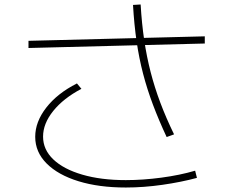

<svg xmlns="http://www.w3.org/2000/svg" viewBox="-20 -811 1040 856"><path d="M541 25Q421 25 330 -3Q239 -31 188 -82Q137 -133 137 -201Q137 -268 186.5 -331.5Q236 -395 323 -439L343 -415Q263 -373 217.5 -316.5Q172 -260 172 -202Q172 -144 217.5 -100.5Q263 -57 346.5 -32.5Q430 -8 541 -8Q617 -8 699.5 -19Q782 -30 850 -50L858 -18Q788 1 704 13Q620 25 541 25ZM107 -597V-629L893 -649V-617ZM723 -200Q688 -275 662 -344Q636 -413 618 -482Q600 -551 589 -626.5Q578 -702 573 -789L607 -791Q612 -706 623 -632Q634 -558 651.5 -490Q669 -422 694.5 -354Q720 -286 756 -212Z"/></svg>

Font: M PLUS 1 Code ExtraLight
Style: Regular
Weight: 250
Designer: Coji Morishita
Foundry: UNDERFOREST DESIGN
Version: Version 1.002